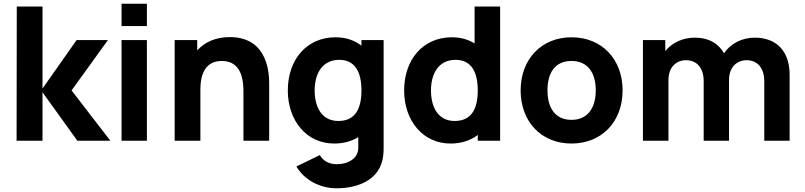

<svg xmlns="http://www.w3.org/2000/svg" viewBox="-20 -755 4316 1030"><path d="M208 0V-260L395 0H572L364 -270L559 -540H391L208 -280V-720H70L69 0Z M768 -615V-735H632V-615ZM768 0V-540H632V0Z M1055 0V-274C1055 -408 1123 -428 1170 -428C1286 -428 1286 -304 1286 -255V0H1424V-303C1424 -348 1424 -556 1213 -556C1135.5 -556 1077 -528 1038 -484.5V-540H917V0Z M1773 15C1824 15 1867 2.5 1902 -19.5V35C1904 95 1847 126 1786 126C1748 126 1713 109 1696 77L1570 138C1611 208 1693 255 1785 255C1904 255 2004 209 2030 110C2036 87 2038 64 2038 37V-540H1919V-510C1882.5 -538.5 1836 -555 1780 -555C1625 -555 1524 -435 1524 -270C1524 -108 1624 15 1773 15ZM1795 -106C1707 -106 1668 -179 1668 -270C1668 -360 1709 -434 1800 -434C1885 -434 1919 -368 1919 -270C1919 -172 1886 -106 1795 -106Z M2397 15C2456.5 15 2505 -2 2543 -31V0H2663V-720H2526V-522C2492.5 -543 2451.5 -555 2404 -555C2249 -555 2148 -435 2148 -270C2148 -108 2248 15 2397 15ZM2419 -106C2331 -106 2292 -179 2292 -270C2292 -360 2333 -434 2424 -434C2509 -434 2543 -368 2543 -270C2543 -172 2510 -106 2419 -106Z M3046 15C3208 15 3320 -102 3320 -270C3320 -437 3209 -555 3046 -555C2886 -555 2773 -439 2773 -270C2773 -103 2883 15 3046 15ZM3046 -112C2961 -112 2917 -173 2917 -270C2917 -364 2957 -428 3046 -428C3132 -428 3176 -366 3176 -270C3176 -177 3133 -112 3046 -112Z M3566 0V-327C3566 -389 3603 -432 3660 -432C3719 -432 3755 -390 3755 -319V0H3891V-327C3891 -389 3928 -432 3985 -432C4044 -432 4080 -390 4080 -319V0H4216V-355C4216 -473 4152 -553 4029 -553C3959.5 -553 3899 -521 3864 -469C3836 -519.5 3784.5 -553 3707 -553C3642 -553 3585 -525.5 3549 -481V-540H3429V0Z"/></svg>

Font: Manrope ExtraBold
Style: Regular
Weight: 800
Designer: Mikhail Sharanda
Foundry: Mikhail Sharanda
Version: Version 4.505